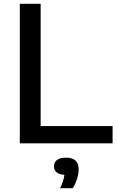

<svg xmlns="http://www.w3.org/2000/svg" viewBox="-20 -760 624 1018"><path d="M85 0V-740H195.5V-91.5H577V0ZM298.5 238Q309 216.5 314.2 199.5Q319.5 182.5 321.5 167Q292.5 165 279.2 153Q266 141 266 121.5Q266 101 281.8 88.5Q297.5 76 330.5 76Q397 76 397 137Q397 160 388.8 187.5Q380.5 215 365.5 238Z"/></svg>

Font: Encode Sans SmExp Md
Style: Regular
Weight: 500
Width: 6
Designer: Multiple Designers
Foundry: Impallari Type
Version: Version 3.002; ttfautohint (v1.8.3) -l 8 -r 50 -G 200 -x 14 